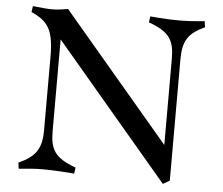

<svg xmlns="http://www.w3.org/2000/svg" viewBox="-54 -814 1037 893"><g transform="rotate(5 465.0 -367.0)"><path d="M60 -21 64 7C120 2 139 0 177 0C212 0 258 2 323 7L327 -21C227 -58 206 -96 206 -182V-609L738 19L769 1V-563C769 -649 790 -687 870 -724L866 -752C817 -747 780 -745 749 -745C718 -745 679 -746 612 -752L608 -724C708 -688 729 -649 729 -563V-162L228 -753C205 -749 180 -745 155 -745C128 -745 104 -748 64 -752L60 -724C140 -688 166 -649 166 -523V-182C166 -96 140 -57 60 -21Z"/></g></svg>

Font: Basteleur Moonlight
Style: Regular
Weight: 300
Designer: Keussel
Foundry: Keussel Studio
Version: Version 1.300;Glyphs 3.2 (3192)